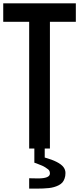

<svg xmlns="http://www.w3.org/2000/svg" viewBox="-20 -895 478 1157"><path d="M208.5 180.2Q280.8 180.2 280.8 150.4Q280.8 133.8 270 125.5Q258.8 117.2 252 112.8Q245.1 108.4 234.4 103.5Q223.6 98.6 217.3 96.7Q210.9 93.8 200.2 89.8Q189.5 85.9 187 85.4V0H155.8V-763.7H-0.5V-875H437V-763.7H280.8V0H249.5V54.2Q336.9 78.6 362.3 111.8Q374.5 127.9 374.5 147.5Q374.5 167 369.1 180.7Q364.3 195.3 355.5 205.1Q346.7 214.8 333 221.7Q306.6 234.9 274.4 238.3Q242.7 241.7 197.3 241.7H155.8V179.2Z"/></svg>

Font: Oswald-Regular
Style: Regular
Weight: 400
Designer: vernon adams
Foundry: vernon adams
Version: Version 2.002; ttfautohint (v0.92.18-e454-dirty) -l 8 -r 50 